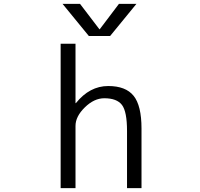

<svg xmlns="http://www.w3.org/2000/svg" viewBox="-20 -977 1040 997"><path d="M714.8 0H639.6V-296.9Q639.6 -397.5 613.3 -432.1Q586.9 -466.8 521.5 -466.8Q468.8 -466.8 420.4 -419.4Q372.1 -372.1 372.1 -323.2V0H294.9V-750H372.1V-441.4H374Q445.3 -530.3 542 -530.3Q632.8 -530.3 673.8 -479.5Q714.8 -428.7 714.8 -309.6ZM498 -825.2 597.7 -957H688.5L551.8 -790H441.4L304.7 -957H395.5L496.1 -825.2Z"/></svg>

Font: Gen Shin Gothic Monospace Normal
Style: Regular
Weight: 350
Designer: [Source Han Sans]
Ryoko NISHIZUKA  (kana & ideographs); Paul D. Hunt (Latin, Greek & Cyrillic); Wenlong ZHANG  (bopomofo
Version: Version 1.002.20150607